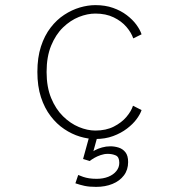

<svg xmlns="http://www.w3.org/2000/svg" viewBox="-20 -532 690 750"><path d="M352.5 11Q323.5 11 292 1.5Q260.5 -8 231 -27.8Q201.5 -47.5 177.8 -78.5Q154 -109.5 140 -152.2Q126 -195 126 -251Q126 -307.5 140 -350.5Q154 -393.5 177.8 -424.2Q201.5 -455 231 -474.2Q260.5 -493.5 292 -502.8Q323.5 -512 352.5 -512Q391 -512 421.5 -501.2Q452 -490.5 475 -473Q498 -455.5 512.5 -435.8Q527 -416 533 -398L500.5 -382Q493 -404.5 473.8 -427Q454.5 -449.5 424 -464.2Q393.5 -479 352.5 -479Q321.5 -479 288.2 -465.8Q255 -452.5 226.2 -424.8Q197.5 -397 179.8 -353.8Q162 -310.5 162 -251Q162 -192 179.8 -149Q197.5 -106 226.2 -77.8Q255 -49.5 288.2 -35.8Q321.5 -22 352.5 -22Q394 -22 424.5 -37.5Q455 -53 474 -75.5Q493 -98 499.5 -119L533 -102Q528 -86.5 513.8 -67Q499.5 -47.5 476.2 -29.8Q453 -12 422 -0.5Q391 11 352.5 11ZM355.5 198Q341.5 198 330.5 197Q319.5 196 310 194Q300.5 192 292 189.5Q283.5 187 274.5 184L285.5 151.5Q295 155.5 305.2 159Q315.5 162.5 328.2 164.5Q341 166.5 357.5 166.5Q383 166.5 403 158.5Q423 150.5 434.5 136.2Q446 122 446 104Q446 81 432 75Q418 69 401 69Q387 69 373.2 73.8Q359.5 78.5 348.2 85Q337 91.5 330.5 97L304.5 89L329 0H361L339.5 78L332 69Q338 62 350.2 55.2Q362.5 48.5 378.5 44Q394.5 39.5 411 39.5Q427.5 39.5 443.5 44.5Q459.5 49.5 470 62.8Q480.5 76 480.5 101Q480.5 131.5 464 153.2Q447.5 175 419.2 186.5Q391 198 355.5 198Z"/></svg>

Font: Trispace Thin
Style: Regular
Weight: 100
Designer: Tyler Finck
Foundry: Etcetera Type Company
Version: Version 1.210